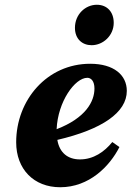

<svg xmlns="http://www.w3.org/2000/svg" viewBox="-20 -771 553 807"><path d="M347 -444C363 -444 377 -430 377 -399C377 -344 340 -275 218 -228C223 -344 295 -444 347 -444ZM233 16C355 16 441 -72 482 -153L452 -174C419 -133 373 -101 316 -101C265 -101 230 -129 221 -183C409 -227 513 -298 513 -389C513 -456 458 -503 359 -503C178 -503 48 -351 48 -173C48 -60 122 16 233 16ZM365 -581C414 -581 458 -622 458 -675C458 -721 430 -751 387 -751C339 -751 295 -711 295 -654C295 -607 326 -581 365 -581Z"/></svg>

Font: Source Serif Pro Black
Style: Italic
Weight: 900
Italic angle: -12°
Designer: Frank Grießhammer
Foundry: Adobe Systems Incorporated
Version: Version 3.001;hotconv 1.0.111;makeotfexe 2.5.65597